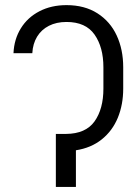

<svg xmlns="http://www.w3.org/2000/svg" viewBox="-20 -737 539 757"><path d="M387.7 -387.7V-471.7Q387.7 -550.8 352.8 -600.6Q317.9 -650.4 242.2 -650.4Q202.6 -650.4 172.9 -635.3Q143.1 -620.1 126.2 -592.3Q109.4 -564.5 107.4 -527.3H33.2Q35.6 -582.5 62.3 -625.5Q88.9 -668.5 135.5 -692.6Q182.1 -716.8 242.2 -716.8Q313.5 -716.8 364 -684.6Q414.6 -652.3 440.2 -596.9Q465.8 -541.5 465.8 -471.7V-387.7Q465.8 -324.7 444.6 -272.9Q423.3 -221.2 381.3 -187.5Q339.4 -153.8 279.3 -144.5V0H200.2V-209H240.2Q317.9 -209.5 352.8 -258.5Q387.7 -307.6 387.7 -387.7Z"/></svg>

Font: Pretendard Light
Style: Regular
Weight: 300
Designer: Base glyphs from Inter by Rasmus Andersson; Hangeul glyphs from Noto Sans CJK(Source Han Sans) by Jang Soo-young and Kan
Foundry: Kil Hyung-jin
Version: Version 1.309